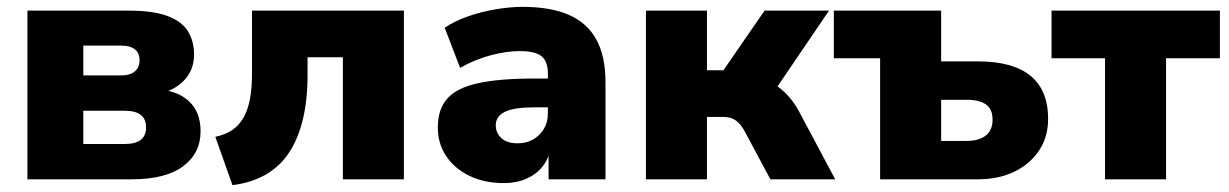

<svg xmlns="http://www.w3.org/2000/svg" viewBox="-20 -523 3586 560"><path d="M60 0V-492H356Q426 -492 468 -476.5Q510 -461 528 -432Q546 -403 546 -364Q546 -318 515.5 -287Q485 -256 434 -248V-263Q481 -260 509.5 -243.5Q538 -227 551.5 -201Q565 -175 565 -140Q565 -76 514 -38Q463 0 364 0ZM223 -103H343Q375 -103 390.5 -115Q406 -127 406 -152Q406 -176 390.5 -188Q375 -200 343 -200H223ZM223 -303H334Q359 -303 373 -314.5Q387 -326 387 -347Q387 -369 373 -379.5Q359 -390 334 -390H223Z M658 17 608 -124Q637 -130 657 -143.5Q677 -157 690 -179.5Q703 -202 709 -234Q715 -266 715 -309V-492H1158V0H980V-356H877V-303Q877 -232 863.5 -175.5Q850 -119 823.5 -78.5Q797 -38 755.5 -14Q714 10 658 17Z M1450 11Q1393 11 1349.5 -10Q1306 -31 1281.5 -67.5Q1257 -104 1257 -151Q1257 -205 1285 -236Q1313 -267 1375 -280.5Q1437 -294 1540 -294H1595V-210H1540Q1511 -210 1489.5 -207Q1468 -204 1454 -197.5Q1440 -191 1433 -181Q1426 -171 1426 -158Q1426 -135 1442.5 -120Q1459 -105 1490 -105Q1515 -105 1534.5 -116Q1554 -127 1566 -146.5Q1578 -166 1578 -192V-308Q1578 -344 1559.5 -359Q1541 -374 1496 -374Q1458 -374 1412 -362Q1366 -350 1322 -325L1277 -442Q1303 -460 1341.5 -474Q1380 -488 1423.5 -495.5Q1467 -503 1504 -503Q1586 -503 1639.5 -479.5Q1693 -456 1719.5 -407.5Q1746 -359 1746 -283V0H1580V-93H1586Q1581 -61 1563 -38Q1545 -15 1516 -2Q1487 11 1450 11Z M1864 0V-492H2042V-318H2090L2210 -492H2398L2224 -236L2191 -294Q2217 -291 2239 -277Q2261 -263 2279 -243Q2297 -223 2310 -199L2416 0H2227L2152 -140Q2143 -156 2134 -165Q2125 -174 2114 -178Q2103 -182 2088 -182H2042V0Z M2547 0V-353H2412V-492H2725V-344H2832Q2934 -344 2985.5 -302Q3037 -260 3037 -176Q3037 -124 3011 -84.5Q2985 -45 2939 -22.5Q2893 0 2832 0ZM2725 -112H2799Q2835 -112 2855 -127.5Q2875 -143 2875 -174Q2875 -205 2855.5 -218.5Q2836 -232 2799 -232H2725Z M3203 0V-353H3047V-492H3538V-353H3381V0Z"/></svg>

Font: Nunito Sans 12pt Black
Style: Regular
Weight: 900
Designer: Vernon Adams
Foundry: Vernon Adams
Version: Version 3.101;gftools[0.9.27]